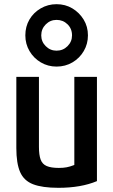

<svg xmlns="http://www.w3.org/2000/svg" viewBox="-20 -887 540 917"><path d="M259 10Q182 10 138 -7Q94 -24 76 -65.5Q58 -107 58 -180V-520H166V-186Q166 -147 174 -125Q182 -103 203 -94Q224 -85 261 -85Q282 -85 298 -88Q314 -91 332 -98Q350 -105 375 -118L335 -50V-520H443V-22Q367 10 259 10ZM250 -569Q209 -569 175 -589Q141 -609 121 -643Q101 -677 101 -718Q101 -760 120.5 -793.5Q140 -827 174.5 -847Q209 -867 250 -867Q292 -867 325.5 -847Q359 -827 379.5 -793.5Q400 -760 400 -718Q400 -677 380 -643Q360 -609 326 -589Q292 -569 250 -569ZM250 -645Q281 -645 302.5 -666.5Q324 -688 324 -718Q324 -750 302.5 -771Q281 -792 250 -792Q220 -792 198.5 -770.5Q177 -749 177 -718Q177 -688 198.5 -666.5Q220 -645 250 -645Z"/></svg>

Font: M PLUS 1 Code Medium
Style: Regular
Weight: 500
Designer: Coji Morishita
Foundry: UNDERFOREST DESIGN
Version: Version 1.002